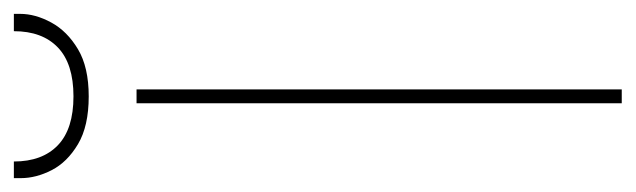

<svg xmlns="http://www.w3.org/2000/svg" viewBox="-372 -577 917 277"><g transform="rotate(-90 86.5 -438.5)"><path d="M76 0V-700H96V0ZM86 -769Q43 -769 17 -784.5Q-9 -800 -20.5 -822.5Q-32 -845 -32 -867V-877H-8Q-8 -836 15.5 -813.5Q39 -791 86 -791Q133 -791 156.5 -813.5Q180 -836 180 -877H205V-868Q205 -846 192.5 -823Q180 -800 154 -784.5Q128 -769 86 -769Z"/></g></svg>

Font: DM Sans 18pt Thin
Style: Regular
Weight: 250
Designer: Colophon Foundry, Jonny Pinhorn
Foundry: Colophon Foundry
Version: Version 4.004;gftools[0.9.30]